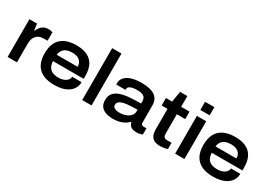

<svg xmlns="http://www.w3.org/2000/svg" viewBox="7 -1516 3242 2320"><g transform="rotate(30 1628.0 -356.0)"><path d="M68 0V-527H175L185 -439H192Q203 -465 220.5 -488Q238 -511 265.5 -525Q293 -539 329 -539Q346 -539 361.5 -536Q377 -533 388 -529V-411H335Q299 -411 273.5 -400Q248 -389 231 -368.5Q214 -348 206 -321Q198 -294 198 -261V0Z M723 12Q630 12 565.5 -17.5Q501 -47 467 -108Q433 -169 433 -263Q433 -357 466.5 -418Q500 -479 564.5 -509Q629 -539 721 -539Q811 -539 872.5 -509.5Q934 -480 965 -421Q996 -362 996 -273V-231H568Q570 -182 588.5 -150.5Q607 -119 641.5 -104.5Q676 -90 726 -90Q748 -90 772 -95.5Q796 -101 816 -112Q836 -123 849.5 -141Q863 -159 864 -183H994Q994 -138 975 -102Q956 -66 920.5 -40.5Q885 -15 835 -1.5Q785 12 723 12ZM569 -320H860Q860 -351 849.5 -373Q839 -395 820 -409.5Q801 -424 776 -430.5Q751 -437 722 -437Q677 -437 644 -424Q611 -411 592.5 -385Q574 -359 569 -320Z M1109 0V-724H1239V0Z M1542 12Q1508 12 1473.5 5.5Q1439 -1 1410.5 -17.5Q1382 -34 1365 -63.5Q1348 -93 1348 -140Q1348 -199 1377.5 -234.5Q1407 -270 1460.5 -288.5Q1514 -307 1587 -313Q1660 -319 1746 -319V-352Q1746 -380 1734.5 -399Q1723 -418 1696.5 -427.5Q1670 -437 1623 -437Q1582 -437 1554.5 -429.5Q1527 -422 1513.5 -409.5Q1500 -397 1500 -381V-368H1372Q1371 -373 1371 -377.5Q1371 -382 1371 -388Q1371 -434 1401.5 -468Q1432 -502 1489.5 -520.5Q1547 -539 1628 -539Q1711 -539 1766 -520.5Q1821 -502 1848.5 -464Q1876 -426 1876 -366V-129Q1876 -110 1885.5 -101Q1895 -92 1911 -92H1952V-5Q1942 -1 1919.5 5Q1897 11 1867 11Q1832 11 1809.5 1.5Q1787 -8 1774.5 -25.5Q1762 -43 1757 -66H1750Q1728 -42 1696.5 -24.5Q1665 -7 1626.5 2.5Q1588 12 1542 12ZM1578 -92Q1609 -92 1639 -100Q1669 -108 1693 -122.5Q1717 -137 1731.5 -159Q1746 -181 1746 -208V-233Q1663 -233 1603 -226Q1543 -219 1511 -200.5Q1479 -182 1479 -148Q1479 -128 1492 -115.5Q1505 -103 1527.5 -97.5Q1550 -92 1578 -92Z M2201 12Q2147 12 2115 -6Q2083 -24 2069 -58Q2055 -92 2055 -140V-423H1973V-527H2059L2084 -677H2185V-527H2302V-423H2185V-151Q2185 -122 2197.5 -107Q2210 -92 2244 -92H2302V-5Q2290 0 2272 3.5Q2254 7 2235 9.5Q2216 12 2201 12Z M2405 -610V-724H2535V-610ZM2405 0V-527H2535V0Z M2938 12Q2845 12 2780.5 -17.5Q2716 -47 2682 -108Q2648 -169 2648 -263Q2648 -357 2681.5 -418Q2715 -479 2779.5 -509Q2844 -539 2936 -539Q3026 -539 3087.5 -509.5Q3149 -480 3180 -421Q3211 -362 3211 -273V-231H2783Q2785 -182 2803.5 -150.5Q2822 -119 2856.5 -104.5Q2891 -90 2941 -90Q2963 -90 2987 -95.5Q3011 -101 3031 -112Q3051 -123 3064.5 -141Q3078 -159 3079 -183H3209Q3209 -138 3190 -102Q3171 -66 3135.5 -40.5Q3100 -15 3050 -1.5Q3000 12 2938 12ZM2784 -320H3075Q3075 -351 3064.5 -373Q3054 -395 3035 -409.5Q3016 -424 2991 -430.5Q2966 -437 2937 -437Q2892 -437 2859 -424Q2826 -411 2807.5 -385Q2789 -359 2784 -320Z"/></g></svg>

Font: Archivo SemiBold SemiExpanded
Style: Regular
Weight: 600
Width: 6
Version: Version 2.001